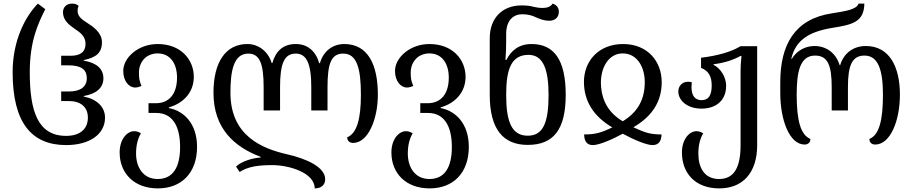

<svg xmlns="http://www.w3.org/2000/svg" viewBox="-20 -792 5058 1064"><path d="M347 12C475 12 562 -47 562 -140C562 -200 516 -243 444 -257V-260C516 -272 553 -307 553 -358C553 -410 516 -444 444 -456V-459C510 -473 545 -497 545 -558C545 -611 497 -644 459 -668C429 -687 410 -704 410 -732C410 -741 411 -748 416 -759C408 -767 397 -772 380 -772C346 -772 329 -750 329 -724C329 -681 361 -655 393 -633C425 -612 454 -590 454 -550C454 -505 427 -483 371 -483H319V-430H358C427 -430 461 -409 461 -358C461 -312 427 -285 362 -285H319V-232H362C428 -232 467 -198 467 -140C467 -73 418 -39 347 -39C189 -39 145 -176 145 -392C145 -563 190 -660 231 -741L190 -772C121 -702 50 -569 50 -392C50 -110 156 12 347 12Z M855 252C985 252 1072 167 1072 22C1072 -108 998 -178 916 -193V-197C998 -220 1054 -282 1054 -366C1054 -462 982 -548 854 -548C745 -548 663 -472 663 -399C663 -343 694 -307 729 -307C740 -307 752 -310 764 -316C752 -344 750 -361 750 -390C750 -445 787 -496 854 -496C923 -496 961 -440 961 -362C961 -271 917 -220 844 -220H803V-166H846C929 -166 978 -103 978 23C978 134 939 200 854 200C771 200 734 132 734 59C734 12 744 -25 761 -53C749 -61 737 -65 724 -65C683 -65 643 -19 643 53C643 167 722 252 855 252Z M1888 -548C1825 -548 1772 -510 1753 -442H1749C1729 -510 1684 -548 1619 -548C1550 -548 1508 -510 1489 -442H1486C1465 -510 1410 -548 1351 -548C1230 -548 1163 -447 1163 -278C1163 -78 1281 23 1424 77V81C1382 83 1320 101 1288 131L1308 161C1354 131 1412 123 1490 123C1579 123 1724 164 1724 252C1759 252 1782 234 1782 201C1782 135 1681 88 1571 63C1431 31 1257 -40 1257 -278C1257 -395 1273 -495 1356 -495C1418 -495 1441 -441 1441 -310V-180H1532V-310C1532 -441 1556 -495 1619 -495C1678 -495 1705 -441 1705 -310V-180H1795V-310C1795 -441 1816 -495 1882 -495C1957 -495 1980 -415 1980 -267C1980 -134 1958 -53 1904 -31C1904 -12 1917 0 1937 0C2020 0 2074 -132 2074 -267C2074 -434 2019 -548 1888 -548Z M2361 252C2491 252 2578 167 2578 22C2578 -108 2504 -178 2422 -193V-197C2504 -220 2560 -282 2560 -366C2560 -462 2488 -548 2360 -548C2251 -548 2169 -472 2169 -399C2169 -343 2200 -307 2235 -307C2246 -307 2258 -310 2270 -316C2258 -344 2256 -361 2256 -390C2256 -445 2293 -496 2360 -496C2429 -496 2467 -440 2467 -362C2467 -271 2423 -220 2350 -220H2309V-166H2352C2435 -166 2484 -103 2484 23C2484 134 2445 200 2360 200C2277 200 2240 132 2240 59C2240 12 2250 -25 2267 -53C2255 -61 2243 -65 2230 -65C2189 -65 2149 -19 2149 53C2149 167 2228 252 2361 252Z M2904 11C3048 11 3115 -74 3115 -267C3115 -462 3049 -548 2926 -548C2855 -548 2813 -512 2786 -460H2781C2784 -492 2785 -534 2785 -563V-603C2785 -682 2827 -713 2874 -713C2906 -713 2929 -706 2948 -697C2972 -686 2996 -677 3024 -677C3051 -677 3077 -692 3077 -727C3077 -749 3064 -766 3042 -772C3032 -754 3010 -748 2988 -748C2969 -748 2955 -750 2938 -754C2920 -759 2901 -762 2870 -762C2768 -762 2694 -696 2694 -580V-266C2694 -74 2770 11 2904 11ZM2905 -40C2816 -40 2785 -116 2785 -267C2785 -410 2814 -488 2909 -488C2989 -488 3020 -410 3020 -266C3020 -111 2989 -40 2905 -40Z M3266 12C3299 12 3369 -17 3431 -51C3492 -18 3562 12 3596 12C3633 12 3645 -13 3646 -47C3587 -47 3557 -55 3490 -87C3595 -147 3647 -231 3647 -336C3647 -453 3568 -548 3433 -548C3296 -548 3215 -452 3216 -336C3217 -232 3268 -148 3373 -86C3311 -56 3279 -47 3217 -47C3218 -8 3233 12 3266 12ZM3431 -120C3346 -170 3311 -245 3310 -335C3310 -417 3352 -496 3431 -496C3512 -496 3554 -418 3553 -335C3553 -244 3516 -171 3431 -120Z M3966 252C4095 252 4176 167 4176 12V-536H4084C4029 -503 3954 -483 3865 -472V-416C3910 -399 3924 -363 3924 -318C3924 -263 3906 -237 3868 -237C3833 -237 3812 -260 3812 -309C3812 -317 3813 -327 3814 -336C3807 -338 3799 -339 3793 -339C3759 -339 3739 -314 3739 -285C3739 -235 3789 -190 3867 -190C3948 -190 4004 -235 4004 -317C4004 -364 3974 -413 3934 -433V-436C3993 -443 4044 -460 4084 -482H4089C4085 -445 4084 -419 4084 -396V13C4084 134 4049 200 3965 200C3880 200 3850 132 3850 59C3850 12 3860 -25 3877 -53C3865 -61 3852 -65 3840 -65C3799 -65 3759 -19 3759 53C3759 167 3832 252 3966 252Z M4439 9C4457 9 4471 -2 4471 -22C4417 -44 4395 -123 4395 -267C4395 -391 4412 -484 4497 -484C4567 -484 4589 -430 4589 -310V-180H4679V-310C4679 -430 4702 -484 4771 -484C4847 -484 4873 -403 4873 -267C4873 -125 4852 -44 4798 -22C4798 -3 4810 9 4830 9C4914 9 4967 -123 4967 -267C4967 -422 4909 -537 4778 -537C4711 -537 4656 -499 4636 -431H4633C4612 -499 4559 -537 4493 -537C4445 -537 4396 -513 4368 -466H4365C4388 -567 4459 -615 4589 -637C4703 -655 4768 -669 4770 -772H4738C4726 -738 4663 -730 4590 -718C4383 -687 4304 -543 4304 -336V-277C4304 -124 4356 9 4439 9Z"/></svg>

Font: Noto Serif Georgian SemiCondensed
Style: Regular
Weight: 400
Width: 4
Designer: Monotype Design Team, Akaki Razmadze
Foundry: Google LLC
Version: Version 2.003